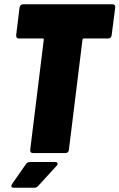

<svg xmlns="http://www.w3.org/2000/svg" viewBox="-20 -720 562 903"><path d="M509 -700H89C80 -700 74 -694 72 -685L56 -554C55 -545 60 -539 69 -539H182C185 -539 186 -537 186 -534L122 -15C121 -6 126 0 135 0H288C297 0 303 -6 304 -15L368 -534C369 -537 371 -539 374 -539H489C498 -539 504 -545 505 -554L522 -685C523 -694 518 -700 509 -700ZM45 163H141C149 163 154 160 160 154L246 60C255 50 251 42 239 42H121C113 42 107 45 102 52L37 145C30 156 33 163 45 163Z"/></svg>

Font: Barlow Condensed Black
Style: Italic
Weight: 900
Width: 3
Italic angle: -7°
Designer: Jeremy Tribby
Foundry: Tribby Type
Version: Version 1.422;hotconv 1.0.109;makeotfexe 2.5.65596